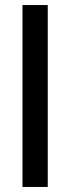

<svg xmlns="http://www.w3.org/2000/svg" viewBox="-20 -740 278 760"><path d="M69 0V-720H169V0Z"/></svg>

Font: DM Sans 12pt Medium
Style: Regular
Weight: 500
Version: Version 4.004;gftools[0.9.30]